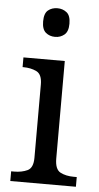

<svg xmlns="http://www.w3.org/2000/svg" viewBox="-54 -794 428 828"><g transform="rotate(5 160.0 -380.0)"><path d="M161 -636Q137 -636 120.5 -650Q104 -664 104 -698Q104 -733 120.5 -746.5Q137 -760 161 -760Q184 -760 201 -746.5Q218 -733 218 -698Q218 -664 201 -650Q184 -636 161 -636ZM23 0V-42H36Q69 -42 93.5 -53.5Q118 -65 118 -109V-426Q118 -470 93.5 -482Q69 -494 36 -494H33V-536H212V-114Q212 -67 236 -54.5Q260 -42 294 -42H307V0Z"/></g></svg>

Font: NotoSerif-Regular
Style: Regular
Weight: 400
Designer: Monotype Design Team
Foundry: Monotype Imaging Inc.
Version: Version 2.007; ttfautohint (v1.8) -l 8 -r 50 -G 200 -x 14 -D